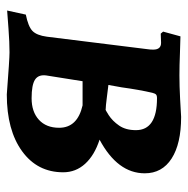

<svg xmlns="http://www.w3.org/2000/svg" viewBox="-14 -531 553 565"><g transform="rotate(90 262.5 -248.5)"><path d="M11 7 23 -48Q58 -55 71 -67.5Q84 -80 88 -110L125 -408Q126 -414 126 -423Q126 -446 106 -446L79 -445L73 -452L87 -503Q101 -503 137 -501.5Q173 -500 202 -500Q233 -500 271 -502Q309 -504 324 -505Q403 -505 446.5 -477Q490 -449 490 -398Q490 -318 391 -265Q437 -250 462 -222.5Q487 -195 487 -158Q487 -82 425 -37Q363 8 258 8Q154 0 134 0Q105 0 64.5 3Q24 6 11 7ZM302 -283Q302 -281 319 -292Q336 -303 349.5 -322.5Q363 -342 363 -372Q363 -434 269 -434Q261 -434 258 -431Q255 -428 253 -420Q244 -381 237 -330L230 -291Q239 -290 266 -286.5Q293 -283 302 -283ZM202 -108Q199 -85 214.5 -75Q230 -65 269 -65Q309 -65 332.5 -86.5Q356 -108 356 -146Q356 -200 290 -215H219Z"/></g></svg>

Font: Alegreya SC
Style: Bold Italic
Weight: 700
Italic angle: -7°
Designer: Juan Pablo del Peral
Foundry: Huerta Tipografica
Version: Version 2.007; ttfautohint (v1.6)